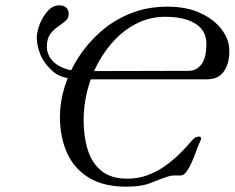

<svg xmlns="http://www.w3.org/2000/svg" viewBox="-20 -689 881 721"><path d="M454 12Q368 12 312.5 -22.5Q257 -57 231 -116.5Q205 -176 205 -251Q205 -305 222.5 -362.5Q240 -420 274.5 -473.5Q309 -527 358 -570Q407 -613 470 -638.5Q533 -664 609 -664Q681 -664 732.5 -640Q784 -616 812 -579Q840 -542 841 -503Q843 -456 822.5 -423.5Q802 -391 756 -391H300L310 -422L689 -423Q718 -423 736.5 -447.5Q755 -472 755 -524Q755 -559 735.5 -581.5Q716 -604 681.5 -615Q647 -626 600 -626Q547 -626 500 -604Q453 -582 415.5 -544Q378 -506 350.5 -456.5Q323 -407 308.5 -351Q294 -295 294 -238Q294 -175 310 -125Q326 -75 362 -46.5Q398 -18 458 -18Q500 -18 536.5 -32Q573 -46 603 -68Q633 -90 657 -114Q681 -138 697 -157Q703 -165 710.5 -170.5Q718 -176 728 -176Q735 -176 735 -169Q735 -165 732.5 -160Q730 -155 728 -150Q723 -139 716 -119.5Q709 -100 700 -79.5Q691 -59 680.5 -44.5Q670 -30 658 -30Q648 -30 634.5 -30Q621 -30 607 -25Q577 -15 544 -1.5Q511 12 454 12ZM313 -390Q261 -390 232 -396Q203 -402 186 -415Q169 -428 152 -449Q134 -473 126.5 -498.5Q119 -524 118 -544Q118 -570 129.5 -599Q141 -628 160 -648.5Q179 -669 203 -669Q220 -669 229 -660Q238 -651 238 -636Q238 -621 227 -611.5Q216 -602 202 -592Q182 -579 169 -561.5Q156 -544 156 -513Q156 -487 172.5 -466Q189 -445 219.5 -433Q250 -421 291 -421H329L320 -390Z"/></svg>

Font: EB Garamond
Style: Italic
Weight: 400
Italic angle: -17.2°
Designer: Georg Duffner and Octavio Pardo
Foundry: Georg Duffner
Version: Version 1.001